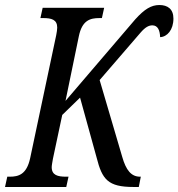

<svg xmlns="http://www.w3.org/2000/svg" viewBox="-37 -745 711 765"><path d="M-17 0H227L236 -41H226C193 -41 169 -47 169 -79C169 -86 172 -101 174 -113L211 -287L282 -356L348 -117C370 -30 393 0 495 0H516L524 -41H521C486 -41 465 -67 450 -120L360 -426L523 -615C542 -637 556 -644 570 -644C592 -644 600 -624 601 -597C629 -598 654 -626 654 -671C654 -709 631 -725 598 -725C566 -725 539 -709 502 -668L224 -343L277 -600C290 -664 322 -673 359 -673H369L378 -714H133L124 -673H135C168 -673 191 -667 191 -635C191 -628 189 -615 187 -605L83 -114C69 -50 37 -41 2 -41H-8Z"/></svg>

Font: Noto Serif ExtraCondensed
Style: Italic
Weight: 400
Width: 2
Italic angle: -12°
Designer: Monotype Design Team
Foundry: Monotype Imaging Inc.
Version: Version 2.014